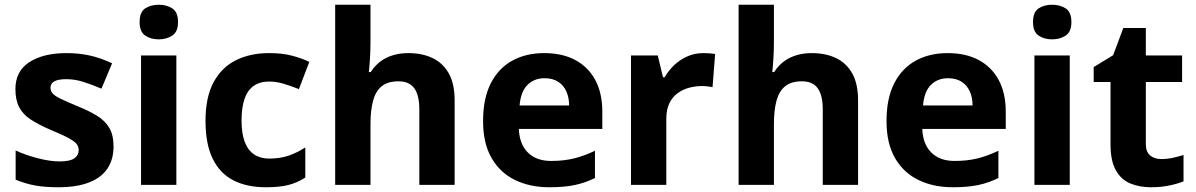

<svg xmlns="http://www.w3.org/2000/svg" viewBox="-20 -780 5045 810"><path d="M459 -162Q459 -107 433 -68.5Q407 -30 355 -10Q303 10 226 10Q169 10 128 2.5Q87 -5 46 -22V-145Q90 -125 141 -112Q192 -99 231 -99Q275 -99 293.5 -112Q312 -125 312 -146Q312 -160 304.5 -171Q297 -182 272 -196Q247 -210 194 -232Q143 -254 110 -275.5Q77 -297 61 -327.5Q45 -358 45 -404Q45 -480 104 -518Q163 -556 261 -556Q312 -556 358 -546Q404 -536 453 -513L408 -406Q368 -423 332 -434.5Q296 -446 259 -446Q226 -446 209.5 -437Q193 -428 193 -410Q193 -397 201.5 -386.5Q210 -376 234.5 -364Q259 -352 307 -332Q354 -313 388 -292.5Q422 -272 440.5 -241.5Q459 -211 459 -162Z M724 -546V0H575V-546ZM650 -760Q683 -760 707 -744.5Q731 -729 731 -686.8Q731 -646 707 -630Q683 -614 650 -614Q615.7 -614 592.4 -630Q569 -646 569 -686.8Q569 -729 592.4 -744.5Q615.7 -760 650 -760Z M1102 10Q1021 10 964 -19.5Q907 -49 877 -111Q847 -173 847 -270Q847 -370 881 -433Q915 -496 975.5 -526Q1036 -556 1115 -556Q1171 -556 1212.5 -545Q1254 -534 1285 -519L1241 -404Q1206 -418 1175.5 -427Q1145 -436 1115 -436Q1076 -436 1050 -417.5Q1024 -399 1011.5 -362.5Q999 -326 999 -271Q999 -217 1012.5 -181.5Q1026 -146 1052 -128.5Q1078 -111 1115 -111Q1162 -111 1198 -123.5Q1234 -136 1268 -158V-31Q1234 -9 1196.5 0.5Q1159 10 1102 10Z M1543 -605Q1543 -565 1540.5 -528Q1538 -491 1536 -476H1544Q1562 -504 1586 -521.5Q1610 -539 1639.5 -547.5Q1669 -556 1702 -556Q1761 -556 1805 -535Q1849 -514 1873.5 -470.1Q1898 -426.3 1898 -355.9V0H1749V-319Q1749 -378.5 1727.7 -407.7Q1706.5 -437 1661 -437Q1615.9 -437 1590.4 -416.2Q1564.8 -395.4 1553.9 -355.2Q1543 -315 1543 -256.6V0H1394V-760H1543Z M2276 -556Q2352 -556 2406.5 -527Q2461 -498 2491 -443Q2521 -388 2521 -308V-236H2169Q2171 -173 2206.5 -137Q2242 -101 2305 -101Q2358 -101 2401 -111.5Q2444 -122 2490 -144V-29Q2450 -9 2405.5 0.5Q2361 10 2298 10Q2216 10 2153 -20.5Q2090 -51 2054 -113Q2018 -175 2018 -269Q2018 -365 2050.5 -428.5Q2083 -492 2141 -524Q2199 -556 2276 -556ZM2277 -450Q2234 -450 2205.5 -422Q2177 -394 2172 -335H2381Q2381 -368 2369.5 -394Q2358 -420 2335 -435Q2312 -450 2277 -450Z M2947 -556Q2958 -556 2973 -555Q2988 -554 2997 -552L2986 -412Q2979 -414 2965.5 -415.5Q2952 -417 2942 -417Q2913 -417 2886 -409.5Q2859 -402 2837.5 -386Q2816 -370 2803.5 -343.5Q2791 -317 2791 -278V0H2642V-546H2755L2777 -454H2784Q2800 -482 2824 -505Q2848 -528 2879.5 -542Q2911 -556 2947 -556Z M3245 -605Q3245 -565 3242.5 -528Q3240 -491 3238 -476H3246Q3264 -504 3288 -521.5Q3312 -539 3341.5 -547.5Q3371 -556 3404 -556Q3463 -556 3507 -535Q3551 -514 3575.5 -470.1Q3600 -426.3 3600 -355.9V0H3451V-319Q3451 -378.5 3429.7 -407.7Q3408.5 -437 3363 -437Q3317.9 -437 3292.4 -416.2Q3266.8 -395.4 3255.9 -355.2Q3245 -315 3245 -256.6V0H3096V-760H3245Z M3978 -556Q4054 -556 4108.5 -527Q4163 -498 4193 -443Q4223 -388 4223 -308V-236H3871Q3873 -173 3908.5 -137Q3944 -101 4007 -101Q4060 -101 4103 -111.5Q4146 -122 4192 -144V-29Q4152 -9 4107.5 0.5Q4063 10 4000 10Q3918 10 3855 -20.5Q3792 -51 3756 -113Q3720 -175 3720 -269Q3720 -365 3752.5 -428.5Q3785 -492 3843 -524Q3901 -556 3978 -556ZM3979 -450Q3936 -450 3907.5 -422Q3879 -394 3874 -335H4083Q4083 -368 4071.5 -394Q4060 -420 4037 -435Q4014 -450 3979 -450Z M4493 -546V0H4344V-546ZM4419 -760Q4452 -760 4476 -744.5Q4500 -729 4500 -686.8Q4500 -646 4476 -630Q4452 -614 4419 -614Q4384.7 -614 4361.4 -630Q4338 -646 4338 -686.8Q4338 -729 4361.4 -744.5Q4384.7 -760 4419 -760Z M4879 -109Q4904 -109 4927 -114Q4950 -119 4973 -126V-15Q4949 -5 4913.5 2.5Q4878 10 4836 10Q4787 10 4748.5 -6Q4710 -22 4687.5 -61.5Q4665 -101 4665 -171V-434H4594V-497L4676 -547L4719 -662H4814V-546H4967V-434H4814V-171Q4814 -140 4832 -124.5Q4850 -109 4879 -109Z"/></svg>

Font: Noto Sans Sinhala
Style: Regular
Weight: 400
Designer: Jelle Bosma - Monotype Design Team
Foundry: Monotype Imaging Inc.
Version: Version 2.006